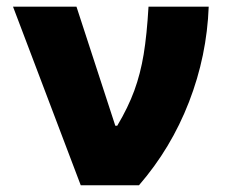

<svg xmlns="http://www.w3.org/2000/svg" viewBox="-20 -550 687 570"><path d="M18.6 -530.3H207L322.3 -176.8H328.1Q360.4 -231 378.7 -281Q397 -331.1 406.5 -388.7Q416 -446.3 420.9 -530.3H599.6Q594.2 -384.3 541 -247.1Q487.8 -109.9 392.6 0H219.7Z"/></svg>

Font: Pretendard Std Black
Style: Regular
Weight: 900
Designer: Base glyphs from Inter by Rasmus Andersson; Hangeul glyphs from Noto Sans CJK(Source Han Sans) by Jang Soo-young and Kan
Foundry: Kil Hyung-jin
Version: Version 1.309